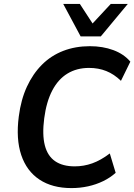

<svg xmlns="http://www.w3.org/2000/svg" viewBox="-20 -951 686 981"><path d="M345 10Q247 10 181.5 -33.5Q116 -77 88.5 -159Q61 -241 76 -356Q87 -442 117.5 -508Q148 -574 194.5 -620.5Q241 -667 303 -691Q365 -715 439 -715Q505 -715 559 -695Q613 -675 646 -636L598 -538Q563 -572 523 -588Q483 -604 435 -604Q372 -604 324.5 -575Q277 -546 247 -488.5Q217 -431 206 -347Q195 -263 209 -208.5Q223 -154 261.5 -127.5Q300 -101 362 -101Q408 -101 451.5 -116.5Q495 -132 541 -167L571 -68Q543 -43 507 -25.5Q471 -8 430 1Q389 10 345 10ZM392 -765 303 -931H388L453 -831L546 -931H633L495 -765Z"/></svg>

Font: Nunito Sans 10pt SemiCondensed
Style: Bold Italic
Weight: 700
Width: 4
Italic angle: -9°
Designer: Vernon Adams
Foundry: Vernon Adams
Version: Version 3.101;gftools[0.9.27]